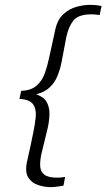

<svg xmlns="http://www.w3.org/2000/svg" viewBox="-20 -728 438 790"><path d="M241 36Q241 36 222 39Q203 42 189 42Q165 42 138.5 34Q112 26 97 3.5Q82 -19 91 -62Q97 -88 104 -120.5Q111 -153 116 -178Q124 -215 127 -247Q130 -279 116 -299Q102 -319 60 -321L67 -354Q108 -356 130.5 -375.5Q153 -395 164 -425.5Q175 -456 182 -490Q189 -520 194.5 -546.5Q200 -573 207 -604Q216 -647 240.5 -669.5Q265 -692 295 -700Q325 -708 349 -708Q364 -708 377.5 -706.5Q391 -705 398 -703L390 -666Q374 -669 357 -669Q302 -669 282 -643.5Q262 -618 253 -576L233 -471Q227 -441 216 -414.5Q205 -388 184.5 -368.5Q164 -349 129 -340Q161 -329 172.5 -307.5Q184 -286 183.5 -258.5Q183 -231 176 -200L150 -93Q144 -64 145.5 -42.5Q147 -21 163 -9Q179 3 215 3Q230 3 248 0Z"/></svg>

Font: Epunda Slab Light
Style: Italic
Weight: 300
Italic angle: -12°
Designer: Simon Atzbach
Foundry: typofactur
Version: Version 1.102